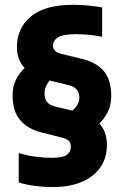

<svg xmlns="http://www.w3.org/2000/svg" viewBox="-20 -769 516 800"><path d="M199 10.5Q164 10.5 128 6Q92 1.5 58 -8.5V-131Q125 -111.5 197.5 -111.5Q241.5 -111.5 258.2 -123.8Q275 -136 275 -157Q275 -173.5 266.5 -182Q258 -190.5 240.5 -195L151.5 -217.5Q97 -231 64.8 -267.8Q32.5 -304.5 32.5 -372.5Q32.5 -408 46 -436Q59.5 -464 82.5 -485.5Q50.5 -520 50.5 -572.5Q50.5 -652 108.8 -700.5Q167 -749 285 -749Q318 -749 348.2 -746Q378.5 -743 405.5 -738V-615.5Q377.5 -621.5 350.8 -624Q324 -626.5 296.5 -626.5Q239.5 -626.5 220 -612.2Q200.5 -598 200.5 -580Q200.5 -553.5 235.5 -544.5L324.5 -523Q381 -509 412.2 -473.2Q443.5 -437.5 443.5 -369Q443.5 -332.5 430 -304.2Q416.5 -276 394 -254.5Q425.5 -220.5 425.5 -164.5Q425.5 -84.5 365.2 -37Q305 10.5 199 10.5ZM211 -325 281.5 -308Q298.5 -323.5 304.5 -336Q310.5 -348.5 310.5 -362.5Q310.5 -382.5 300.5 -395.2Q290.5 -408 265.5 -414.5L186.5 -433.5Q176 -420 170.8 -407.2Q165.5 -394.5 165.5 -378.5Q165.5 -357.5 175.5 -344.5Q185.5 -331.5 211 -325Z"/></svg>

Font: Encode Sans Condensed ExtraBold
Style: Regular
Weight: 800
Width: 3
Designer: Multiple Designers
Foundry: Impallari Type
Version: Version 3.000; ttfautohint (v1.8.3) -l 8 -r 50 -G 200 -x 14 